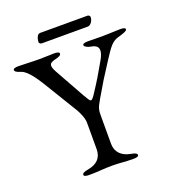

<svg xmlns="http://www.w3.org/2000/svg" viewBox="-141 -885 902 999"><g transform="rotate(-20 310.5 -386.0)"><path d="M194 -777C175 -777 170 -744 170 -735C170 -729 177 -723 184 -723H439C455 -723 470 -745 470 -765C470 -771 463 -777 457 -777ZM264 -108C264 -60 236 -33 186 -24C163 -20 153 -15 153 -6C153 2 165 5 182 5C236 5 260 0 310 0C356 0 373 5 427 5C444 5 456 2 456 -6C456 -15 446 -20 423 -24C373 -33 344 -63 344 -108V-256C344 -295 344 -303 369 -346C415 -425 426 -443 480 -526C516 -581 533 -607 568 -617C596 -625 621 -633 621 -642C621 -650 609 -653 592 -653C569 -653 529 -650 488 -650C459 -650 443 -651 413 -651C396 -651 384 -648 384 -640C384 -631 403 -622 417 -620C436 -617 458 -610 458 -585C458 -573 453 -556 440 -534C406 -474 387 -442 356 -395C338 -367 331 -357 323 -357C317 -357 310 -369 295 -395L203 -560C194 -576 190 -588 190 -596C190 -611 203 -616 222 -621C244 -626 255 -632 255 -641C255 -649 243 -652 226 -652C205 -652 177 -650 146 -650C100 -650 59 -653 29 -653C12 -653 0 -650 0 -642C0 -633 11 -627 33 -620C67 -610 107 -546 122 -522L239 -330C244 -321 264 -283 264 -256Z"/></g></svg>

Font: EB Garamond 12
Style: Regular
Weight: 400
Version: Version 0.016+